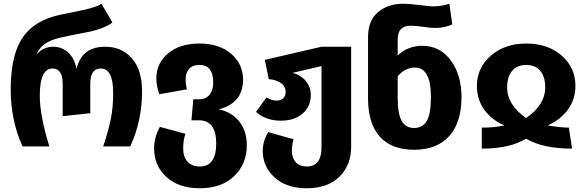

<svg xmlns="http://www.w3.org/2000/svg" viewBox="-20 -780 3118 1023"><path d="M100 0Q37 -139 37 -303Q37 -470 90 -563Q143 -656 264 -692Q294 -701 388 -719Q482 -737 521 -759L579 -660Q556 -643 523 -630.5Q490 -618 464.5 -612.5Q439 -607 396 -599Q353 -591 333 -586Q268 -575 229.5 -553Q191 -531 175 -489Q209 -531 264 -531Q308 -531 341.5 -502Q375 -473 388 -413Q415 -531 540 -531Q628 -531 682.5 -469.5Q737 -408 737 -293Q737 -137 674 0H530Q558 -85 570.5 -146.5Q583 -208 583 -285Q583 -415 517 -415Q461 -415 461 -334V-177L314 -161V-334Q314 -415 260 -415Q192 -415 192 -270Q192 -163 243 0Z M1144 -197Q1210 -186 1252.5 -135.5Q1295 -85 1295 -6Q1295 93 1228 158Q1161 223 1045 223Q931 223 866 162.5Q801 102 801 10Q801 -49 832 -104L968 -67Q956 -34 956 11Q956 56 979 81.5Q1002 107 1045 107Q1132 107 1132 -16Q1132 -139 1040 -139H1000L1010 -251H1041Q1076 -251 1096 -274.5Q1116 -298 1116 -341Q1116 -434 1042 -434Q1006 -434 987.5 -413Q969 -392 969 -358Q969 -332 976 -304L829 -278Q813 -321 813 -362Q813 -443 875.5 -495.5Q938 -548 1043 -548Q1148 -548 1211.5 -493.5Q1275 -439 1275 -356Q1275 -230 1144 -197Z M1693 -531H1851V2Q1851 100 1788.5 161.5Q1726 223 1614 223Q1506 223 1443 165.5Q1380 108 1380 25Q1380 -29 1409 -76L1544 -38Q1535 -7 1535 23Q1535 61 1556 84Q1577 107 1614 107Q1693 107 1693 6V-428L1540 -392Q1583 -380 1609.5 -348.5Q1636 -317 1636 -274Q1636 -213 1592.5 -175Q1549 -137 1476 -137Q1396 -137 1344 -184L1400 -261Q1426 -244 1454 -244Q1476 -244 1489 -256.5Q1502 -269 1502 -290Q1502 -320 1476 -338Q1450 -356 1412 -358L1391 -461Z M2229 -536Q2325 -536 2382 -458Q2439 -380 2439 -263Q2439 -127 2373 -54.5Q2307 18 2187 18Q2067 18 2004.5 -51Q1942 -120 1941 -252V-582Q1941 -671 1994.5 -715.5Q2048 -760 2126 -760Q2164 -760 2216 -753Q2268 -746 2288 -746Q2333 -746 2374 -760L2390 -650Q2348 -631 2299 -631Q2276 -631 2235 -637Q2194 -643 2167 -643Q2099 -643 2099 -570V-484Q2153 -536 2229 -536ZM2187 -98Q2231 -98 2253.5 -135Q2276 -172 2276 -263Q2276 -420 2191 -420Q2139 -420 2099 -374V-257Q2099 -174 2120 -136Q2141 -98 2187 -98Z M2521 -323Q2521 -418 2595 -483Q2669 -548 2784 -548Q2900 -548 2973 -483.5Q3046 -419 3046 -323Q3046 -250 3005.5 -195.5Q2965 -141 2898 -112Q2967 -100 3011 -100L3028 12Q2873 12 2783 -41Q2696 12 2547 12V-100Q2621 -100 2667 -112Q2600 -141 2560.5 -195Q2521 -249 2521 -323ZM2682 -314Q2682 -222 2783 -151Q2885 -221 2885 -315Q2885 -371 2858.5 -402.5Q2832 -434 2784 -434Q2735 -434 2708.5 -402.5Q2682 -371 2682 -314Z"/></svg>

Font: FiraGO
Style: Bold
Weight: 700
Designer: bBox Type
Foundry: bBox Type GmbH
Version: Version 1.001;PS 001.001;hotconv 1.0.88;makeotf.lib2.5.64775